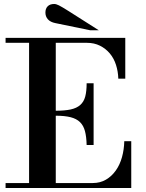

<svg xmlns="http://www.w3.org/2000/svg" viewBox="-20 -944 731 964"><path d="M415 -216Q414 -258 406.5 -286Q399 -314 381.5 -331Q364 -348 334.5 -355.5Q305 -363 260 -363V-25H446Q483 -25 512 -42Q541 -59 561.5 -88Q582 -117 592.5 -155Q603 -193 604 -235H639V0H8V-25H126V-729H8V-754H609V-549H574Q573 -585 562.5 -618Q552 -651 531.5 -675.5Q511 -700 482 -714.5Q453 -729 416 -729H260V-388Q305 -388 335 -394.5Q365 -401 383 -417Q401 -433 408 -459.5Q415 -486 415 -526H450V-216ZM258 -828Q233 -833 220.5 -847Q208 -861 208 -881Q208 -901 219.5 -912.5Q231 -924 252 -924Q262 -924 276 -917Q290 -910 325 -888L476 -792H433Z"/></svg>

Font: Libre Bodoni
Style: Regular
Weight: 400
Designer: Pablo Impallari, Rodrigo Fuenzalida
Foundry: Pablo Impallari, Rodrigo Fuenzalida
Version: Version 1.001; ttfautohint (v1.5.65-e2d9)